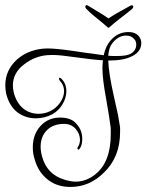

<svg xmlns="http://www.w3.org/2000/svg" viewBox="-20 -696 580 761"><path d="M503 -675Q508 -675 508 -669Q508 -665 504 -661Q485 -645 457.5 -624Q430 -603 415 -589Q412 -586 410 -586Q408 -586 405 -589Q390 -603 364.5 -623Q339 -643 322 -661Q318 -665 318 -670Q318 -673 321 -675Q324 -677 330 -673Q344 -664 367 -650.5Q390 -637 410 -623Q430 -637 454.5 -650Q479 -663 496 -673Q499 -675 503 -675ZM259 45Q208 45 172 18Q131 -13 117 -66Q110 -86 110 -112Q110 -163 140 -196Q170 -230 219 -230Q240 -230 257.5 -223.5Q275 -217 288 -199Q306 -177 306 -145Q306 -120 296 -107Q293 -103 291 -103Q287 -103 287 -108Q287 -111 288 -112Q297 -126 297 -142Q297 -165 280 -185Q262 -205 234 -205Q191 -205 166 -180Q141 -155 141 -114Q141 -96 147 -75Q166 -5 235 16Q261 24 280 24Q321 24 358 -5Q419 -54 419 -164V-183Q419 -188 418.5 -192.5Q418 -197 417 -202L412 -237L400 -308Q393 -346 389.5 -375Q386 -404 386 -427Q386 -434 386.5 -441Q387 -448 388 -457Q351 -459 280 -469Q217 -478 193 -478H184Q152 -478 125.5 -468.5Q99 -459 77 -442Q31 -408 31 -357Q31 -346 34 -332Q44 -289 73 -265Q99 -245 133 -245Q157 -245 178 -255Q203 -267 218 -289Q234 -312 234 -335Q234 -358 218 -375Q214 -379 214 -384Q214 -388 216 -388L221 -386Q243 -367 243 -334Q243 -309 228 -283Q213 -258 189 -244Q157 -227 122 -227Q82 -227 50 -250Q16 -276 4 -327Q1 -344 1 -358Q1 -417 46 -459Q72 -482 103.5 -493Q135 -504 169 -504Q185 -504 210.5 -501.5Q236 -499 271 -494Q295 -490 314.5 -487.5Q334 -485 349 -483L391 -477Q399 -513 417 -534Q446 -569 489 -569Q521 -569 534 -547Q540 -537 540 -526Q540 -491 503 -473Q471 -456 409 -456Q410 -430 415.5 -395Q421 -360 431 -316L448 -239L454 -203Q456 -195 456 -188Q456 -181 456 -173Q456 -73 392 -12Q335 45 259 45ZM444 -474Q482 -474 498 -483Q520 -496 520 -519Q520 -533 512 -541Q501 -555 480 -555Q448 -555 424 -523Q412 -508 409 -475Q419 -474 427.5 -474Q436 -474 444 -474Z"/></svg>

Font: Puppies Play
Style: Regular
Weight: 400
Designer: Robert E. Leuschke
Foundry: Robert E. Leuschke
Version: Version 1.010; ttfautohint (v1.8.3)